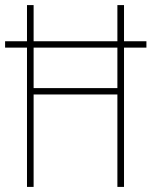

<svg xmlns="http://www.w3.org/2000/svg" viewBox="-20 -734 595 754"><path d="M86 0H112V-363H441V0H467V-547H555V-572H467V-714H441V-572H112V-714H86V-572H0V-547H86ZM112 -388V-547H441V-388Z"/></svg>

Font: Noto Sans Lao UI Cond Thin
Style: Regular
Weight: 100
Width: 3
Designer: Monotype Design Team
Foundry: Monotype Imaging Inc.
Version: Version 2.000